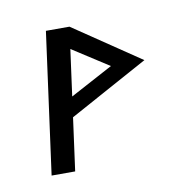

<svg xmlns="http://www.w3.org/2000/svg" viewBox="-41 -266 280 305"><g transform="rotate(-10 98.5 -113.0)"><path d="M89 -227 84 -192 143 -154 74 -117 69 -84 197 -154ZM89 -227H51L20 1H58Z"/></g></svg>

Font: Hussar Tani
Style: DwaKurs
Weight: 700
Foundry: Cannot Into Space Fonts
Version: Version 0.92